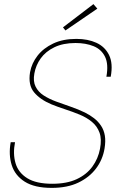

<svg xmlns="http://www.w3.org/2000/svg" viewBox="-20 -901 584 933"><path d="M231 12Q148 12 100.5 -18Q53 -48 37 -98.5Q21 -149 32 -210H53Q42 -154 55.5 -108Q69 -62 112.5 -35Q156 -8 234 -8Q305 -8 353 -30.5Q401 -53 429 -91.5Q457 -130 466 -178Q475 -225 463.5 -256.5Q452 -288 426.5 -309Q401 -330 367 -344Q333 -358 297.5 -369.5Q262 -381 230 -394Q175 -417 145.5 -452.5Q116 -488 126 -550Q134 -594 162.5 -630.5Q191 -667 238.5 -689.5Q286 -712 351 -712Q407 -712 448.5 -693Q490 -674 510 -633.5Q530 -593 518 -528H497Q508 -589 490.5 -625Q473 -661 435 -676.5Q397 -692 347 -692Q287 -692 244.5 -671.5Q202 -651 178 -617.5Q154 -584 147 -544Q140 -506 153 -480Q166 -454 192.5 -437Q219 -420 253 -407.5Q287 -395 323.5 -382.5Q360 -370 393 -354Q417 -342 437 -326.5Q457 -311 471 -290Q485 -269 489.5 -242Q494 -215 488 -179Q479 -125 446.5 -82Q414 -39 360.5 -13.5Q307 12 231 12ZM298 -753 286 -768 434 -881 453 -859Z"/></svg>

Font: DM Sans 9pt Thin
Style: Italic
Weight: 250
Italic angle: -10°
Version: Version 4.004;gftools[0.9.30]